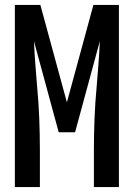

<svg xmlns="http://www.w3.org/2000/svg" viewBox="-20 -755 540 775"><path d="M40 0V-735H143L250 -342L357 -735H460V0H359V-147Q359 -211 361.5 -275.5Q364 -340 370 -404L376 -478Q378 -505 380 -533Q382 -561 383 -589L283 -221H217L117 -589Q118 -561 120 -533Q122 -505 124 -478L130 -404Q136 -340 138.5 -275.5Q141 -211 141 -147V0Z"/></svg>

Font: Iosevka Term Semibold
Style: Regular
Weight: 600
Monospace: yes
Designer: Belleve Invis
Foundry: Belleve Invis
Version: Version 31.4.0